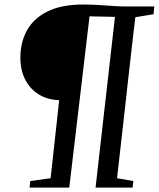

<svg xmlns="http://www.w3.org/2000/svg" viewBox="-20 -856 724 876"><path d="M115 0 118 -30 211 -43 250 -399Q198 -400.5 158.2 -424.5Q118.5 -448.5 96 -491Q73.5 -533.5 73 -590.5Q72.5 -662.5 103.2 -717.8Q134 -773 197.8 -804.2Q261.5 -835.5 360.5 -835.5Q388.5 -835.5 413.8 -834.2Q439 -833 462.8 -831Q486.5 -829 512 -827.8Q537.5 -826.5 566.5 -826.5H684L680.5 -791L597.5 -777.5Q593.5 -746 588.2 -699.5Q583 -653 576.5 -597Q570 -541 563.2 -479.8Q556.5 -418.5 549.5 -356.5Q542.5 -294.5 536 -236.5Q529.5 -178.5 523.8 -129Q518 -79.5 514 -43L588.5 -30L585 0H416L504.5 -779L388.5 -781.5L296 0Z"/></svg>

Font: Merriweather 60pt
Style: Italic
Weight: 400
Italic angle: -7.8°
Version: Version 2.101